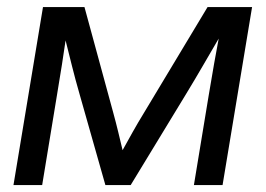

<svg xmlns="http://www.w3.org/2000/svg" viewBox="-20 -536 769 556"><path d="M19 0 104.5 -515.6H224.6L307.6 -210.9Q315.9 -180.7 322.3 -154.1Q328.6 -127.4 335 -101.1Q349.6 -127.4 364.5 -154.1Q379.4 -180.7 397.9 -210.9L581.1 -515.6H710L624.5 0H541.5L584.5 -260.7Q593.8 -315.9 600.1 -352.1Q606.4 -388.2 613.3 -424.3Q591.3 -386.7 568.8 -347.9Q546.4 -309.1 517.6 -261.7L358.4 0H285.2L210.9 -261.7Q197.8 -307.1 188.5 -344.7Q179.2 -382.3 169.9 -418.9Q165 -384.3 159.4 -349.1Q153.8 -314 145 -260.7L102.1 0Z"/></svg>

Font: Inter Display
Style: Italic
Weight: 400
Italic angle: -9.39999°
Designer: Rasmus Andersson
Foundry: rsms
Version: Version 4.000;git-a52131595